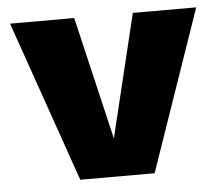

<svg xmlns="http://www.w3.org/2000/svg" viewBox="-42 -547 683 594"><g transform="rotate(-5 299.0 -250.0)"><path d="M587.9 -500 415 0H184.1L9.8 -500H209L298.8 -118.2L391.1 -500Z"/></g></svg>

Font: Human Sans Black
Style: Regular
Weight: 800
Designer: Tim Radville
Foundry: Continuum
Version: Version 1.000;FEAKit 1.0